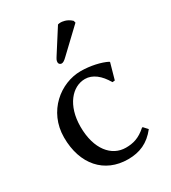

<svg xmlns="http://www.w3.org/2000/svg" viewBox="-169 -762 768 861"><g transform="rotate(-30 214.5 -331.5)"><path d="M250 -399C289 -399 324 -371 350 -325L363 -326L386 -408L384 -411C353 -427 301 -439 251 -439C147 -439 38 -354 38 -218C38 -79 117 10 239 10C299 10 346 -10 386 -61L367 -82H363C325 -48 293 -40 256 -40C183 -40 126 -106 126 -223C126 -333 184 -399 250 -399ZM268 -671 192 -552C184 -539 181 -535 181 -524C181 -517 188 -511 195 -511C202 -511 210 -515 225 -530L340 -639L337 -650C314 -672 288 -673 282 -673C277 -673 271 -672 268 -671Z"/></g></svg>

Font: Libertinus Sans
Style: Regular
Weight: 400
Designer: Philipp H. Poll, Khaled Hosny
Foundry: Caleb Maclennan
Version: Version 7.050;RELEASE